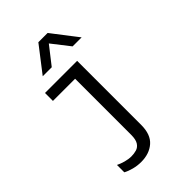

<svg xmlns="http://www.w3.org/2000/svg" viewBox="-272 -856 1145 1145"><g transform="rotate(-45 300.0 -283.5)"><path d="M213 186Q181 186 150.5 178Q120 170 98 158V96Q118 106 144.5 113.5Q171 121 195 121Q218 121 238.5 115Q259 109 272 89Q285 69 285 29V-444H98V-511H369V30Q369 110 325.5 148Q282 186 213 186ZM159 -591 284 -753H362L487 -591H411L297 -737H349L235 -591Z"/></g></svg>

Font: Chivo Mono Medium Light
Style: Regular
Weight: 300
Monospace: yes
Version: Version 1.008